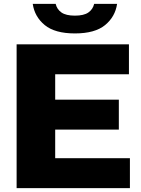

<svg xmlns="http://www.w3.org/2000/svg" viewBox="-20 -968 728 988"><path d="M65.5 0V-740H643.5V-586H264V-455H591.5V-301H264V-154H648.5V0ZM365.5 -796Q262.5 -796 210.2 -839Q158 -882 148.5 -948H266.5Q273 -920 296.2 -903.8Q319.5 -887.5 365.5 -887.5Q411.5 -887.5 434.8 -903.8Q458 -920 464.5 -948H582.5Q573 -882 520.8 -839Q468.5 -796 365.5 -796Z"/></svg>

Font: Encode Sans SemiExpanded SemiExpanded ExtraBold
Style: Regular
Weight: 800
Width: 6
Designer: Multiple Designers
Foundry: Impallari Type
Version: Version 3.000; ttfautohint (v1.8.3) -l 8 -r 50 -G 200 -x 14 